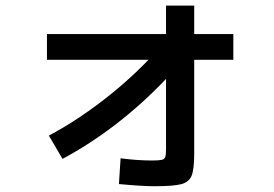

<svg xmlns="http://www.w3.org/2000/svg" viewBox="-20 -641 978 685"><path d="M509.8 -427.7H147.5V-519.5H572.3V-621.1H672.9V-519.5H812.5V-427.7H672.9V-93.8Q672.9 -37.6 663.8 -14.6Q654.8 8.3 627.2 15.9Q599.6 23.4 532.2 23.4Q485.4 23.4 404.3 15.6L410.2 -76.2Q470.2 -68.4 522.5 -68.4Q546.9 -68.4 556.6 -70.6Q566.4 -72.8 569.3 -80.3Q572.3 -87.9 572.3 -107.4V-359.4Q488.8 -271.5 395.3 -199.2Q301.8 -127 203.1 -74.2L154.3 -157.2Q247.1 -206.5 339.6 -276.9Q432.1 -347.2 509.8 -427.7Z"/></svg>

Font: Pretendard JP SemiBold
Style: Regular
Weight: 600
Designer: Base glyphs from Inter by Rasmus Andersson; Hangeul glyphs from Noto Sans CJK(Source Han Sans) by Jang Soo-young and Kan
Foundry: Kil Hyung-jin
Version: Version 1.309